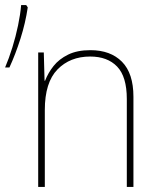

<svg xmlns="http://www.w3.org/2000/svg" viewBox="-24 -734 644 754"><path d="M-4 -469Q11 -504 24.5 -547.5Q38 -591 47 -634.5Q56 -678 59 -714H79L85 -705Q76 -644 56.5 -582.5Q37 -521 13 -469ZM126 0V-528H148L151 -417H153Q165 -448 186.5 -475Q208 -502 243.5 -519.5Q279 -537 331 -537Q410 -537 455 -491.5Q500 -446 500 -354V0H474V-345Q474 -433 436 -472.5Q398 -512 330 -512Q251 -512 201.5 -461Q152 -410 152 -302V0Z"/></svg>

Font: Noto Sans Mono Thin
Style: Regular
Weight: 100
Designer: Monotype Design Team
Foundry: Monotype Imaging Inc.
Version: Version 2.014